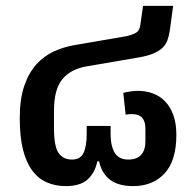

<svg xmlns="http://www.w3.org/2000/svg" viewBox="-20 -619 655 651"><path d="M203 12Q168 12 139 -0.5Q110 -13 89.5 -40.5Q69 -68 58 -111.5Q47 -155 47 -218Q47 -284 62.5 -328.5Q78 -373 104 -401.5Q130 -430 163.5 -445Q197 -460 232 -466L407 -496Q430 -501 442 -508.5Q454 -516 456 -536L465 -599H567L556 -517Q553 -497 547.5 -482Q542 -467 530 -456Q518 -445 498.5 -437Q479 -429 449 -424L274 -394Q220 -385 191.5 -350.5Q163 -316 163 -243V-185Q163 -123 178.5 -100.5Q194 -78 224 -78Q253 -78 263.5 -101Q274 -124 274 -166V-192H355V-166Q355 -124 369 -101Q383 -78 415 -78Q444 -78 458.5 -94Q473 -110 473 -139V-183Q473 -232 429 -232Q425 -232 420 -232Q415 -232 406 -230L398 -304Q409 -307 422.5 -309Q436 -311 447 -311Q475 -311 499 -302Q523 -293 540.5 -274.5Q558 -256 568 -228Q578 -200 578 -162Q578 -74 538 -31Q498 12 432 12Q380 12 352 -10.5Q324 -33 316 -72H310Q302 -33 277 -10.5Q252 12 203 12Z"/></svg>

Font: IBM Plex Sans Thai Medium
Style: Regular
Weight: 500
Designer: Mike Abbink, Paul van der Laan, Pieter van Rosmalen, Ben Mitchell, Mark Frömberg
Foundry: Bold Monday
Version: Version 1.1